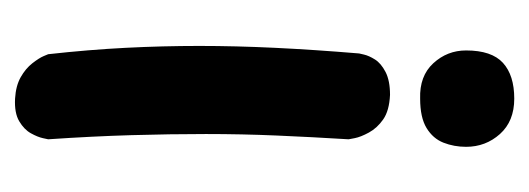

<svg xmlns="http://www.w3.org/2000/svg" viewBox="-244 -460 703 255"><g transform="rotate(90 107.5 -332.5)"><path d="M111 -1Q94 -2 82.5 -8.5Q71 -15 64 -24Q57 -33 54.5 -39Q52 -45 52 -45Q46 -99 43.5 -148Q41 -197 41 -245.5Q41 -294 43.5 -346Q46 -398 51 -458Q51 -458 52.5 -464.5Q54 -471 59 -479Q64 -487 75.5 -493Q87 -499 106 -499Q127 -498 138.5 -490Q150 -482 156 -471Q162 -460 163.5 -452Q165 -444 165 -444Q162 -395 160 -348.5Q158 -302 158 -254.5Q158 -207 159.5 -155.5Q161 -104 165 -45Q165 -45 163.5 -38Q162 -31 157 -22Q152 -13 141 -6.5Q130 0 111 -1ZM111 -539Q81 -538 64 -556.5Q47 -575 47 -600Q47 -634 63.5 -649Q80 -664 111 -664Q141 -664 158 -645Q175 -626 175 -600Q175 -584 169.5 -570Q164 -556 150 -547.5Q136 -539 111 -539Z"/></g></svg>

Font: Sour Gummy Black Medium
Style: Regular
Weight: 500
Version: Version 1.000